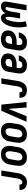

<svg xmlns="http://www.w3.org/2000/svg" viewBox="1672 -2240 576 3959"><g transform="rotate(90 1959.5 -260.0)"><path d="M115 8Q90 8 68 1Q46 -6 31.5 -23Q17 -40 13.5 -63.5Q10 -87 14 -111L82 -520H193L125 -111Q124 -105 126.5 -99.5Q129 -94 134 -91.5Q139 -89 145.5 -88Q152 -87 158 -87Q169 -87 177 -97Q185 -107 190.5 -118Q196 -129 200 -140.5Q204 -152 207.5 -163Q211 -174 213.5 -185.5Q216 -197 218.5 -208.5Q221 -220 223 -231.5Q225 -243 227 -254L249 -387H360L338 -254Q336 -245 335 -236Q334 -227 332.5 -218Q331 -209 330 -200Q329 -191 328.5 -182Q328 -173 327.5 -164Q327 -155 327 -146Q327 -137 328 -128.5Q329 -120 330.5 -111.5Q332 -103 336 -95Q340 -87 349 -87Q359 -87 367 -95Q375 -103 380.5 -112Q386 -121 390 -130.5Q394 -140 397.5 -150Q401 -160 404 -169.5Q407 -179 410 -189Q413 -199 415.5 -209Q418 -219 420 -229Q422 -239 423.5 -248.5Q425 -258 427 -268Q437 -329 435.5 -389Q434 -449 418 -504L524 -528Q541 -463 544 -393.5Q547 -324 536 -253Q532 -232 527.5 -211.5Q523 -191 517 -170.5Q511 -150 502.5 -130Q494 -110 483 -90.5Q472 -71 459 -53Q446 -35 428.5 -21Q411 -7 389.5 0.5Q368 8 348 8Q328 8 311.5 1.5Q295 -5 283 -18Q271 -31 264 -47.5Q257 -64 252 -81Q241 -63 227 -46Q213 -29 194.5 -16.5Q176 -4 155.5 2Q135 8 115 8Z M786 8Q761 8 736.5 4.5Q712 1 690 -8Q668 -17 649.5 -32.5Q631 -48 620.5 -69.5Q610 -91 607.5 -116Q605 -141 609 -166Q613 -190 624.5 -214Q636 -238 655.5 -256Q675 -274 698.5 -286Q722 -298 747 -304.5Q772 -311 797 -313.5Q822 -316 846 -316H902L907 -347Q910 -363 908.5 -379Q907 -395 899.5 -408Q892 -421 877.5 -427Q863 -433 846 -433Q831 -433 816 -429Q801 -425 788.5 -414.5Q776 -404 768 -389.5Q760 -375 757 -360H647Q651 -383 660 -405Q669 -427 683 -447Q697 -467 715.5 -483Q734 -499 756 -509.5Q778 -520 801 -524Q824 -528 847 -528Q873 -528 899.5 -523.5Q926 -519 948 -507.5Q970 -496 986.5 -477Q1003 -458 1011 -434.5Q1019 -411 1019.5 -384.5Q1020 -358 1016 -331L983 -136Q980 -114 971.5 -93.5Q963 -73 948 -55Q933 -37 913.5 -24.5Q894 -12 872.5 -4.5Q851 3 829 5.5Q807 8 786 8ZM788 -87Q802 -87 816.5 -90Q831 -93 844 -101.5Q857 -110 864.5 -123.5Q872 -137 875 -151L886 -221H846Q833 -221 821 -220.5Q809 -220 796 -217.5Q783 -215 771 -211.5Q759 -208 747.5 -201Q736 -194 728.5 -182.5Q721 -171 719 -159Q717 -144 720.5 -129Q724 -114 733.5 -104.5Q743 -95 758 -91Q773 -87 788 -87Z M1261 8Q1236 8 1211.5 4.5Q1187 1 1165 -8Q1143 -17 1124.5 -32.5Q1106 -48 1095.5 -69.5Q1085 -91 1082.5 -116Q1080 -141 1084 -166Q1088 -190 1099.5 -214Q1111 -238 1130.5 -256Q1150 -274 1173.5 -286Q1197 -298 1222 -304.5Q1247 -311 1272 -313.5Q1297 -316 1321 -316H1377L1382 -347Q1385 -363 1383.5 -379Q1382 -395 1374.5 -408Q1367 -421 1352.5 -427Q1338 -433 1321 -433Q1306 -433 1291 -429Q1276 -425 1263.5 -414.5Q1251 -404 1243 -389.5Q1235 -375 1232 -360H1122Q1126 -383 1135 -405Q1144 -427 1158 -447Q1172 -467 1190.5 -483Q1209 -499 1231 -509.5Q1253 -520 1276 -524Q1299 -528 1322 -528Q1348 -528 1374.5 -523.5Q1401 -519 1423 -507.5Q1445 -496 1461.5 -477Q1478 -458 1486 -434.5Q1494 -411 1494.5 -384.5Q1495 -358 1491 -331L1458 -136Q1455 -114 1446.5 -93.5Q1438 -73 1423 -55Q1408 -37 1388.5 -24.5Q1369 -12 1347.5 -4.5Q1326 3 1304 5.5Q1282 8 1261 8ZM1263 -87Q1277 -87 1291.5 -90Q1306 -93 1319 -101.5Q1332 -110 1339.5 -123.5Q1347 -137 1350 -151L1361 -221H1321Q1308 -221 1296 -220.5Q1284 -220 1271 -217.5Q1258 -215 1246 -211.5Q1234 -208 1222.5 -201Q1211 -194 1203.5 -182.5Q1196 -171 1194 -159Q1192 -144 1195.5 -129Q1199 -114 1208.5 -104.5Q1218 -95 1233 -91Q1248 -87 1263 -87Z M1594 0 1651 -345Q1655 -368 1661.5 -390.5Q1668 -413 1680 -434.5Q1692 -456 1709 -474.5Q1726 -493 1747 -505.5Q1768 -518 1791.5 -523Q1815 -528 1838 -528Q1871 -528 1902.5 -519.5Q1934 -511 1957 -490.5Q1980 -470 1989 -438.5Q1998 -407 1994 -374H1884Q1884 -385 1883 -396Q1882 -407 1876 -416Q1870 -425 1859.5 -429Q1849 -433 1838 -433Q1826 -433 1815.5 -428.5Q1805 -424 1796 -415Q1787 -406 1781 -395.5Q1775 -385 1771 -374Q1767 -363 1764 -352Q1761 -341 1759 -330L1705 0Z M2137 0 2082 -520H2197L2222 -173Q2223 -167 2223.5 -160.5Q2224 -154 2225 -147Q2227 -154 2229.5 -160.5Q2232 -167 2235 -173L2376 -520H2491L2264 0Z M2687 8Q2658 8 2630 2Q2602 -4 2579.5 -19Q2557 -34 2542 -56.5Q2527 -79 2520 -105.5Q2513 -132 2513 -161Q2513 -190 2518 -219L2539 -345Q2543 -369 2551 -393.5Q2559 -418 2573.5 -439.5Q2588 -461 2608 -479Q2628 -497 2651.5 -508Q2675 -519 2700 -523.5Q2725 -528 2749 -528Q2778 -528 2806 -522Q2834 -516 2856.5 -501Q2879 -486 2894.5 -463.5Q2910 -441 2917 -414.5Q2924 -388 2923.5 -359Q2923 -330 2919 -301L2898 -175Q2894 -151 2886 -126.5Q2878 -102 2863 -80.5Q2848 -59 2828.5 -41Q2809 -23 2785.5 -12Q2762 -1 2736.5 3.5Q2711 8 2687 8ZM2689 -87Q2708 -87 2727 -95Q2746 -103 2759 -118.5Q2772 -134 2779 -153Q2786 -172 2789 -190L2810 -316Q2812 -329 2813 -342.5Q2814 -356 2812.5 -369Q2811 -382 2806.5 -394Q2802 -406 2794 -415.5Q2786 -425 2773.5 -429Q2761 -433 2747 -433Q2728 -433 2709.5 -425Q2691 -417 2678 -401.5Q2665 -386 2657.5 -367Q2650 -348 2647 -330L2626 -204Q2624 -191 2623.5 -177.5Q2623 -164 2624.5 -151Q2626 -138 2630.5 -126Q2635 -114 2642.5 -104.5Q2650 -95 2662.5 -91Q2675 -87 2689 -87Z M3162 8Q3133 8 3105 2Q3077 -4 3054.5 -19Q3032 -34 3017 -56.5Q3002 -79 2995 -105.5Q2988 -132 2988 -161Q2988 -190 2993 -219L3014 -345Q3018 -369 3026 -393.5Q3034 -418 3048.5 -439.5Q3063 -461 3083 -479Q3103 -497 3126.5 -508Q3150 -519 3175 -523.5Q3200 -528 3224 -528Q3253 -528 3281 -522Q3309 -516 3331.5 -501Q3354 -486 3369.5 -463.5Q3385 -441 3392 -414.5Q3399 -388 3398.5 -359Q3398 -330 3394 -301L3373 -175Q3369 -151 3361 -126.5Q3353 -102 3338 -80.5Q3323 -59 3303.5 -41Q3284 -23 3260.5 -12Q3237 -1 3211.5 3.5Q3186 8 3162 8ZM3164 -87Q3183 -87 3202 -95Q3221 -103 3234 -118.5Q3247 -134 3254 -153Q3261 -172 3264 -190L3285 -316Q3287 -329 3288 -342.5Q3289 -356 3287.5 -369Q3286 -382 3281.5 -394Q3277 -406 3269 -415.5Q3261 -425 3248.5 -429Q3236 -433 3222 -433Q3203 -433 3184.5 -425Q3166 -417 3153 -401.5Q3140 -386 3132.5 -367Q3125 -348 3122 -330L3101 -204Q3099 -191 3098.5 -177.5Q3098 -164 3099.5 -151Q3101 -138 3105.5 -126Q3110 -114 3117.5 -104.5Q3125 -95 3137.5 -91Q3150 -87 3164 -87Z M3494 0 3551 -345Q3555 -368 3561.5 -390.5Q3568 -413 3580 -434.5Q3592 -456 3609 -474.5Q3626 -493 3647 -505.5Q3668 -518 3691.5 -523Q3715 -528 3738 -528Q3771 -528 3802.5 -519.5Q3834 -511 3857 -490.5Q3880 -470 3889 -438.5Q3898 -407 3894 -374H3784Q3784 -385 3783 -396Q3782 -407 3776 -416Q3770 -425 3759.5 -429Q3749 -433 3738 -433Q3726 -433 3715.5 -428.5Q3705 -424 3696 -415Q3687 -406 3681 -395.5Q3675 -385 3671 -374Q3667 -363 3664 -352Q3661 -341 3659 -330L3605 0Z"/></g></svg>

Font: Iosevka QP
Style: Bold Italic
Weight: 700
Italic angle: -9°
Designer: Belleve Invis
Foundry: Belleve Invis
Version: Version 20.0.0; ttfautohint (v1.8.4)